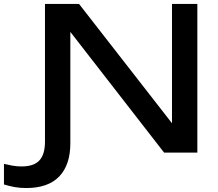

<svg xmlns="http://www.w3.org/2000/svg" viewBox="-143 -770 1100 969"><path d="M84 -750H256L778 -80L725 -74V-750H853V0H685L160 -676L212 -682V-47Q212 62 156 120.5Q100 179 -11 179Q-43 179 -70 174Q-97 169 -123 161V57Q-103 62 -80.5 66Q-58 70 -34 70Q28 70 56 39.5Q84 9 84 -55Z"/></svg>

Font: Unbounded
Style: Regular
Weight: 400
Designer: Luke Prowse, Jean-Baptiste Morizot, Fátima Lázaro, Florian Runge
Foundry: NaN
Version: Version 1.701;gftools[0.9.28.dev5+ged2979d]